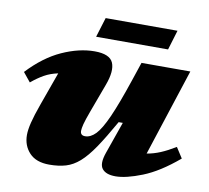

<svg xmlns="http://www.w3.org/2000/svg" viewBox="-79 -785 964 887"><g transform="rotate(10 403.0 -341.0)"><path d="M456 -84.5 508.5 -234H489Q445 -156 411.8 -107Q378.5 -58 348.2 -31.5Q318 -5 284.5 5Q251 15 207 15Q145 15 113.5 -18.8Q82 -52.5 82 -102.5Q82 -126.5 90.5 -161.2Q99 -196 119.5 -253L175 -407.5Q139 -400 111 -384.2Q83 -368.5 53 -343.5L18 -386.5Q91.5 -465 171.2 -501Q251 -537 323.5 -537Q394.5 -537 410.5 -499.8Q426.5 -462.5 401 -394L352 -261.5Q335.5 -217 330.2 -196.2Q325 -175.5 325 -164.5Q325 -143 347.5 -143Q373 -143 396.8 -167.5Q420.5 -192 449 -255.5Q477.5 -319 516.5 -435.5L545.5 -522H774.5L641.5 -113.5Q674 -119 705 -132Q736 -145 774 -168L805.5 -119Q718 -45 642.2 -15Q566.5 15 517.5 15Q472.5 15 454.8 -7.8Q437 -30.5 456 -84.5ZM318 -604.5 346.5 -697H683.5L655.5 -604.5Z"/></g></svg>

Font: Newsreader Caption ExtraBold
Style: Italic
Weight: 800
Italic angle: -17°
Designer: Hugues Gentile
Foundry: Production Type
Version: Version 1.001